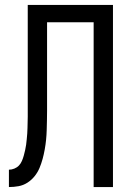

<svg xmlns="http://www.w3.org/2000/svg" viewBox="-20 -755 540 775"><path d="M358 0V-665H170V-307Q170 -288 169.5 -268.5Q169 -249 168.5 -229.5Q168 -210 166 -190.5Q164 -171 160.5 -151.5Q157 -132 152 -113.5Q147 -95 139.5 -77Q132 -59 119.5 -43.5Q107 -28 90.5 -17.5Q74 -7 55 -3.5Q36 0 16 0V-70Q27 -70 38 -74.5Q49 -79 56.5 -87Q64 -95 68.5 -105.5Q73 -116 76 -127Q79 -138 81.5 -149Q84 -160 85.5 -171Q87 -182 88 -193.5Q89 -205 90 -216.5Q91 -228 91 -239Q91 -250 91.5 -261.5Q92 -273 92 -284Q92 -295 92 -307V-735H436V0Z"/></svg>

Font: Iosevka MaddieWtf
Style: Regular
Weight: 400
Monospace: yes
Designer: Belleve Invis
Foundry: Belleve Invis
Version: Version 31.3.0; ttfautohint (v1.8.3)